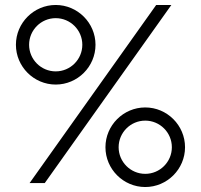

<svg xmlns="http://www.w3.org/2000/svg" viewBox="-20 -736 808 772"><path d="M99 0H160L669 -716H608ZM564 16C652 16 724 -56 724 -144C724 -232 652 -304 564 -304C476 -304 404 -232 404 -144C404 -56 476 16 564 16ZM564 -37C505 -37 457 -85 457 -144C457 -203 505 -251 564 -251C623 -251 671 -203 671 -144C671 -85 623 -37 564 -37ZM204 -396C292 -396 364 -468 364 -556C364 -644 292 -716 204 -716C116 -716 44 -644 44 -556C44 -468 116 -396 204 -396ZM204 -449C145 -449 97 -497 97 -556C97 -615 145 -663 204 -663C263 -663 311 -615 311 -556C311 -497 263 -449 204 -449Z"/></svg>

Font: Uncut Sans Light
Style: Regular
Weight: 300
Designer: Kasper Nordkvist
Foundry: UNCUT.wtf
Version: Version 1.304;Glyphs 3.2 (3246)